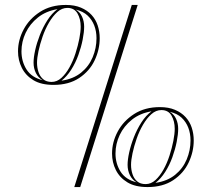

<svg xmlns="http://www.w3.org/2000/svg" viewBox="-20 -743 858 778"><path d="M578 15Q528 15 496.5 -4Q465 -23 449.5 -54Q434 -85 434 -121Q434 -167 457 -210Q480 -253 523.5 -281Q567 -309 628 -309Q663 -309 689 -298Q715 -287 732 -268.5Q749 -250 757 -225.5Q765 -201 765 -174Q765 -128 744.5 -84.5Q724 -41 682 -13Q640 15 578 15ZM570 3Q592 3 610 -13.5Q628 -30 642.5 -56Q657 -82 667 -113Q677 -144 682.5 -172.5Q688 -201 688 -221Q688 -252 675 -274.5Q662 -297 634 -297Q612 -297 593.5 -280.5Q575 -264 559.5 -237.5Q544 -211 533.5 -180.5Q523 -150 517 -122Q511 -94 511 -75Q511 -55 517 -37Q523 -19 536 -8Q549 3 570 3ZM610 -2Q658 -9 689.5 -34.5Q721 -60 736.5 -97Q752 -134 752 -174Q752 -202 743 -225.5Q734 -249 716 -266Q698 -283 668 -290Q685 -280 693.5 -261.5Q702 -243 702 -221Q702 -199 696 -168.5Q690 -138 678.5 -106Q667 -74 649.5 -46.5Q632 -19 610 -2ZM594 -292Q547 -284 514.5 -258Q482 -232 465 -196Q448 -160 448 -121Q448 -80 468.5 -47.5Q489 -15 534 -4Q516 -14 506.5 -33Q497 -52 497 -75Q497 -96 503.5 -125.5Q510 -155 522.5 -187Q535 -219 553 -247Q571 -275 594 -292ZM197 -399Q147 -399 115.5 -418Q84 -437 68.5 -468Q53 -499 53 -535Q53 -581 76 -624Q99 -667 142.5 -695Q186 -723 247 -723Q282 -723 308 -712Q334 -701 351 -682.5Q368 -664 376 -639.5Q384 -615 384 -588Q384 -542 363.5 -498.5Q343 -455 301 -427Q259 -399 197 -399ZM189 -411Q211 -411 229 -427.5Q247 -444 261.5 -470Q276 -496 286 -527Q296 -558 301.5 -586.5Q307 -615 307 -635Q307 -666 294 -688.5Q281 -711 253 -711Q231 -711 212.5 -694.5Q194 -678 178.5 -651.5Q163 -625 152.5 -594.5Q142 -564 136 -536Q130 -508 130 -489Q130 -469 136 -451Q142 -433 155 -422Q168 -411 189 -411ZM229 -416Q277 -423 308.5 -448.5Q340 -474 355.5 -511Q371 -548 371 -588Q371 -616 362 -639.5Q353 -663 335 -680Q317 -697 287 -704Q304 -694 312.5 -675.5Q321 -657 321 -635Q321 -613 315 -582.5Q309 -552 297.5 -520Q286 -488 268.5 -460.5Q251 -433 229 -416ZM213 -706Q166 -698 133.5 -672Q101 -646 84 -610Q67 -574 67 -535Q67 -494 87.5 -461.5Q108 -429 153 -418Q135 -428 125.5 -447Q116 -466 116 -489Q116 -510 122.5 -539.5Q129 -569 141.5 -601Q154 -633 172 -661Q190 -689 213 -706ZM281 15 514 -723H538L305 15Z"/></svg>

Font: Kalnia Glaze Thin Medium
Style: Regular
Weight: 500
Version: Version 1.110